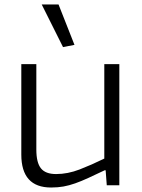

<svg xmlns="http://www.w3.org/2000/svg" viewBox="-20 -826 631 856"><path d="M261 -616 166 -806H241L312 -626ZM208 10Q75 10 75 -137V-540H142V-159Q142 -101 162.5 -75.5Q183 -50 230 -50Q282 -50 335 -70.5Q388 -91 445 -119V-540H512V0H456L451 -67H447Q405 -47 373.5 -32.5Q342 -18 315 -8.5Q288 1 263 5.5Q238 10 208 10Z"/></svg>

Font: EncodeSans
Style: Light
Weight: 300
Designer: Pablo Impallari, Andres Torresi
Foundry: Pablo Impallari, Andres Torresi
Version: Version 1.000; ttfautohint (v1.4.1)